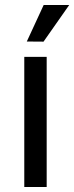

<svg xmlns="http://www.w3.org/2000/svg" viewBox="-20 -743 295 763"><path d="M76.5 0V-517H165.5V0ZM153 -577.5 86.5 -578 153.5 -723H255Z"/></svg>

Font: Public Sans Thin
Style: Regular
Weight: 400
Version: Version 2.001